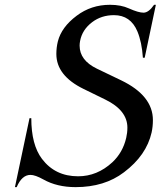

<svg xmlns="http://www.w3.org/2000/svg" viewBox="-20 -767 667 797"><path d="M293.9 9.8Q216.8 9.8 160.2 -22Q126 -41 106.4 -41Q70.8 -41 49.3 9.8H42L102.5 -276.4H109.9Q109.9 -166 154.3 -107.4Q209 -35.2 304.2 -35.2Q383.3 -35.2 446.3 -93.3Q489.7 -133.8 503.9 -194.8Q508.8 -215.8 508.8 -237.3Q508.8 -309.1 416.5 -354L326.7 -397.9Q213.9 -453.1 213.9 -543Q213.9 -569.8 220.2 -595.2Q235.4 -654.8 298.3 -701.7Q358.4 -747.1 436.5 -747.1Q482.4 -747.1 515.6 -731.9Q554.7 -714.4 575.7 -714.4Q597.2 -714.4 619.6 -747.1H627L580.6 -527.3H573.2Q568.8 -592.3 550.3 -636.7Q522 -704.1 453.1 -704.1Q400.9 -704.1 362.3 -674.8Q321.3 -643.6 312.5 -597.2Q310.5 -586.9 310.5 -577.6Q310.5 -516.6 382.3 -481.9L482.9 -433.6Q614.7 -370.1 614.7 -268.6Q614.7 -241.7 609.4 -217.3Q587.9 -122.1 494.6 -51.8Q413.6 9.8 293.9 9.8Z"/></svg>

Font: Modern Antiqua
Style: Book Oblique
Weight: 400
Italic angle: -12°
Designer: Wojciech Kalinowski "wmk69" (wmk69@o2.pl)
Foundry: Wojciech Kalinowski "wmk69" (wmk69@o2.pl)
Version: Version 3.1.0; 2021-05-28